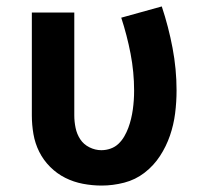

<svg xmlns="http://www.w3.org/2000/svg" viewBox="-20 -569 640 597"><path d="M296 8Q267 8 238 2.5Q209 -3 183 -16Q157 -29 136 -50Q115 -71 102 -97Q89 -123 84 -152Q79 -181 79 -210V-530H211V-210Q211 -191 215 -171.5Q219 -152 229.5 -136Q240 -120 258 -111Q276 -102 295 -102Q310 -102 324 -107Q338 -112 348.5 -122Q359 -132 366.5 -145Q374 -158 379 -171.5Q384 -185 387.5 -199.5Q391 -214 393 -228.5Q395 -243 396 -257.5Q397 -272 397 -287Q397 -345 386 -402Q375 -459 357 -514L483 -549Q504 -486 516.5 -420Q529 -354 529 -288Q529 -252 524.5 -216.5Q520 -181 508.5 -147.5Q497 -114 477.5 -84Q458 -54 429.5 -32Q401 -10 366 -1Q331 8 296 8Z"/></svg>

Font: Iosevka Curly XBdEx
Style: Regular
Weight: 800
Width: 7
Monospace: yes
Designer: Belleve Invis
Foundry: Belleve Invis
Version: Version 11.1.0; ttfautohint (v1.8.3)